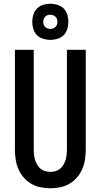

<svg xmlns="http://www.w3.org/2000/svg" viewBox="-20 -1002 540 1030"><path d="M250 8Q223 8 196.5 2.5Q170 -3 147 -16.5Q124 -30 106.5 -50.5Q89 -71 78.5 -95.5Q68 -120 64 -146.5Q60 -173 60 -200V-735H161V-200Q161 -186 162.5 -172Q164 -158 168 -144.5Q172 -131 179.5 -118.5Q187 -106 197.5 -97Q208 -88 222 -84Q236 -80 250 -80Q264 -80 278 -84Q292 -88 302.5 -97Q313 -106 320.5 -118.5Q328 -131 332 -144.5Q336 -158 337.5 -172Q339 -186 339 -200V-735H440V-200Q440 -173 436 -146.5Q432 -120 421.5 -95.5Q411 -71 393.5 -50.5Q376 -30 353 -16.5Q330 -3 303.5 2.5Q277 8 250 8ZM250 -788Q231 -788 211.5 -794Q192 -800 178.5 -813.5Q165 -827 159 -846.5Q153 -866 153 -885Q153 -904 159 -923.5Q165 -943 178.5 -956.5Q192 -970 211.5 -976Q231 -982 250 -982Q269 -982 288.5 -976Q308 -970 321.5 -956.5Q335 -943 341 -923.5Q347 -904 347 -885Q347 -866 341 -846.5Q335 -827 321.5 -813.5Q308 -800 288.5 -794Q269 -788 250 -788ZM250 -847Q258 -847 265 -849.5Q272 -852 277.5 -857.5Q283 -863 285.5 -870Q288 -877 288 -885Q288 -893 285.5 -900Q283 -907 277.5 -912.5Q272 -918 265 -920.5Q258 -923 250 -923Q242 -923 235 -920.5Q228 -918 222.5 -912.5Q217 -907 214.5 -900Q212 -893 212 -885Q212 -877 214.5 -870Q217 -863 222.5 -857.5Q228 -852 235 -849.5Q242 -847 250 -847Z"/></svg>

Font: Iosevka Curly Semibold
Style: Regular
Weight: 600
Monospace: yes
Designer: Belleve Invis
Foundry: Belleve Invis
Version: Version 22.1.2; ttfautohint (v1.8.4)